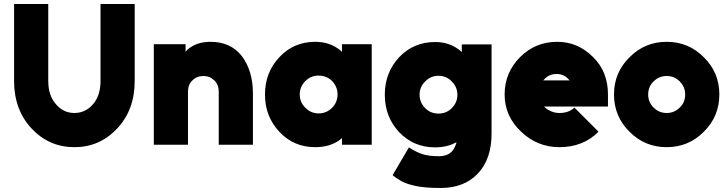

<svg xmlns="http://www.w3.org/2000/svg" viewBox="-20 -720 3618 955"><path d="M50 -700V-318Q50 -174 137 -81Q224 12 350 12Q476 12 563 -81Q607 -128 628.5 -187Q650 -246 650 -318V-700H480V-318Q480 -245 443 -202Q405 -158 350 -158Q295 -158 258 -202Q220 -245 220 -318V-700Z M1238 0V-256Q1238 -312 1224 -358.5Q1210 -405 1183 -441Q1127 -512 1028 -512Q963 -512 921 -480Q916 -476 911.5 -472Q907 -468 903 -463V-500H745V0H915V-264Q915 -299 937 -320Q959 -342 992 -342Q1024 -342 1046 -320Q1068 -299 1068 -264V0Z M1681 -500V-462Q1679 -464 1676.5 -466.5Q1674 -469 1671 -471Q1620 -512 1548 -512Q1441 -512 1370 -436Q1298 -360 1298 -250Q1298 -140 1370 -64Q1441 12 1548 12Q1621 12 1670 -24Q1673 -26 1675.5 -28.5Q1678 -31 1681 -33V0H1829V-500ZM1565 -344Q1604 -344 1632 -317Q1645 -303 1652 -286.5Q1659 -270 1659 -250Q1659 -231 1652 -214Q1645 -197 1632 -184Q1604 -156 1565 -156Q1526 -156 1499 -184Q1471 -211 1471 -250Q1471 -289 1499 -317Q1526 -344 1565 -344Z M2144 -511Q2037 -511 1965 -435Q1894 -358 1894 -249Q1894 -139 1965 -63Q2037 13 2144 13Q2202 13 2245 -10Q2246 -10 2247.5 -11Q2249 -12 2251 -13Q2250 -12 2250 -11Q2250 -10 2250 -9Q2247 1 2242.5 10.5Q2238 20 2232 28Q2210 57 2163 57Q2116 57 2084 47.5Q2052 38 2014 13L1933 151Q1951 167 1977.5 181.5Q2004 196 2050 205.5Q2096 215 2172 215Q2289 215 2357 143Q2426 70 2425 -59V-499H2277V-461Q2273 -465 2268.5 -468.5Q2264 -472 2260 -475Q2211 -511 2144 -511ZM2161 -343Q2200 -343 2227 -315Q2241 -301 2248 -284.5Q2255 -268 2255 -249Q2255 -229 2248 -212.5Q2241 -196 2227 -182Q2200 -155 2161 -155Q2122 -155 2095 -182Q2067 -210 2067 -249Q2067 -288 2095 -315Q2122 -343 2161 -343Z M3004 -190V-250Q3004 -363 2931 -435Q2855 -512 2752 -512Q2643 -512 2567 -436Q2490 -359 2490 -250Q2490 -142 2572 -65Q2653 12 2762 12Q2881 12 2957 -65L2837 -185Q2810 -158 2762 -158Q2735 -158 2712 -171Q2705 -174 2698.5 -179Q2692 -184 2686 -190ZM2748 -352Q2771 -352 2788 -342Q2802 -334 2813 -320H2682Q2692 -332 2704 -340Q2723 -352 2748 -352Z M3296 -342Q3334 -342 3361 -315Q3388 -288 3388 -250Q3388 -231 3381.5 -214.5Q3375 -198 3361 -185Q3334 -158 3296 -158Q3258 -158 3231 -185Q3204 -212 3204 -250Q3204 -269 3210.5 -285.5Q3217 -302 3231 -315Q3258 -342 3296 -342ZM3296 -512Q3187 -512 3111 -435Q3034 -359 3034 -250Q3034 -141 3111 -65Q3187 12 3296 12Q3405 12 3481 -65Q3558 -141 3558 -250Q3558 -359 3481 -435Q3405 -512 3296 -512Z"/></svg>

Font: Unageo
Style: Black
Weight: 900
Designer: Richard Sepsi
Foundry: Richard Sepsi
Version: Version 2.000